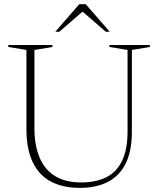

<svg xmlns="http://www.w3.org/2000/svg" viewBox="-20 -904 771 934"><path d="M600.5 -265V-661L512 -675.5V-685H709V-675.5L621.5 -661V-263Q621.5 -168 591 -107.8Q560.5 -47.5 504 -18.8Q447.5 10 369.5 10Q285.5 10 227.2 -21Q169 -52 138.8 -116Q108.5 -180 108.5 -277V-661L20.5 -675.5V-685H235V-675.5L147.5 -661V-281Q147.5 -197 172.5 -137.8Q197.5 -78.5 248 -47.5Q298.5 -16.5 374.5 -16.5Q447 -16.5 497.5 -42Q548 -67.5 574.2 -122.5Q600.5 -177.5 600.5 -265ZM371.5 -856.5H392L268.5 -749.5H249L365.5 -883.5H397L514 -749.5H494.5Z"/></svg>

Font: Newsreader 36pt ExtraLight
Style: Regular
Weight: 250
Designer: Hugues Gentile
Foundry: Production Type
Version: Version 1.003